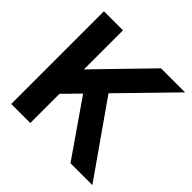

<svg xmlns="http://www.w3.org/2000/svg" viewBox="-182 -890 1058 1058"><g transform="rotate(45 346.5 -361.5)"><path d="M196.3 -227.5V0H47.9V-722.7H196.3V-418L492.7 -722.7H680.2L385.3 -420.9L680.2 0H509.8L287.6 -320.8Z"/></g></svg>

Font: Giphurs
Style: Bold
Weight: 700
Version: Version 0.920; ttfautohint (v1.8.4.7-5d5b)